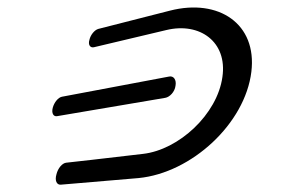

<svg xmlns="http://www.w3.org/2000/svg" viewBox="-20 -470 808 524"><path d="M149 -206C139 -204 128 -191 124 -176C120 -161 126 -151 136 -153L431 -203C443 -205 457 -219 459 -236C462 -252 454 -264 441 -261ZM248 -391C238 -388 227 -375 224 -361C220 -348 226 -339 236 -341C236 -341 349 -368 434 -388C525 -410 601 -356 587 -260C573 -158 468 -61 370 -50C279 -39 161 -26 161 -26C150 -25 138 -11 134 6C129 23 135 35 146 34C146 34 227 27 358 16C503 2 649 -133 666 -274C682 -405 577 -475 444 -441C323 -410 248 -391 248 -391Z"/></svg>

Font: Hi. Perspective
Style: Perspective
Weight: 400
Designer: Mew Too, Robert Jablonski
Foundry: Cannot Into Space Fonts
Version: Version 1.996